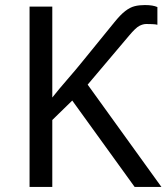

<svg xmlns="http://www.w3.org/2000/svg" viewBox="-20 -740 659 760"><path d="M553 -720Q570 -720 582 -718Q594 -716 603 -712V-642Q596 -644 582 -644.5Q568 -645 559 -645Q546 -645 531.5 -637.5Q517 -630 491 -599L327 -405L619 0H513L266 -342L187 -265V0H97V-714H187V-354Q213 -387 247 -426Q281 -465 310 -501L432 -651Q457 -682 476 -696.5Q495 -711 513 -715.5Q531 -720 553 -720Z"/></svg>

Font: Noto IKEA Latin
Style: Regular
Weight: 400
Designer: Monotype Design Team
Foundry: Monotype Imaging Inc.
Version: Version 1.0